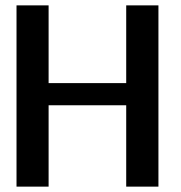

<svg xmlns="http://www.w3.org/2000/svg" viewBox="-20 -695 674 715"><path d="M41.5 0H161V-303H450V0H570V-675H450V-385.5H161V-675H41.5Z"/></svg>

Font: Anybody Medium
Style: Regular
Weight: 500
Designer: Tyler Finck
Foundry: Etcetera Type Company
Version: Version 1.110